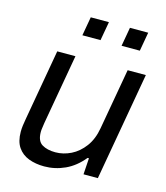

<svg xmlns="http://www.w3.org/2000/svg" viewBox="-110 -806 782 902"><g transform="rotate(15 281.0 -354.5)"><path d="M188.7 12Q146.7 12 113.1 -0.8Q79.5 -13.6 60.1 -42Q40.8 -70.3 40.8 -117Q40.8 -131.8 42.8 -147.4Q44.9 -163 48 -180.4L108.7 -526H197.2L137.1 -184.3Q135.5 -172.1 133.8 -161Q132 -149.9 132 -140.3Q132 -96.4 157.2 -81Q182.5 -65.6 222.3 -65.6Q261.1 -65.6 297.9 -83.7Q334.7 -101.9 362.1 -138.6Q389.4 -175.3 398.8 -229.8L451.1 -526H539.6L447.1 0H377.4L382.5 -79.3H375.9Q337.8 -32.4 289.5 -10.2Q241.2 12 188.7 12ZM203.2 -629.5 219.4 -721.2H307.7L291.4 -629.5ZM393.8 -629.5 410 -721.2H498.8L482.6 -629.5Z"/></g></svg>

Font: Archivo Variable SemiBold
Style: Italic
Weight: 600
Italic angle: -10°
Designer: Hector Gatti
Foundry: Omnibus-Type
Version: Version 2.001